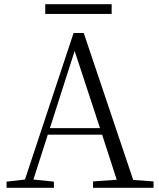

<svg xmlns="http://www.w3.org/2000/svg" viewBox="-20 -888 752 908"><path d="M194 -822H508V-868H194ZM333 -647 453 -282H216ZM420 0H706V-30L610 -37L376 -732H328L98 -39L11 -29V0H235V-29L138 -39L206 -251H463L532 -38L420 -30Z"/></svg>

Font: Source Han Serif CN Light
Style: Regular
Weight: 300
Designer: Ryoko NISHIZUKA 西塚涼子 (kana & ideographs); Frank Grießhammer (Latin, Greek & Cyrillic); Wenlong ZHANG 张文龙 (bopomofo); San
Foundry: Adobe
Version: Version 2.003;hotconv 1.1.1;makeotfexe 2.6.0